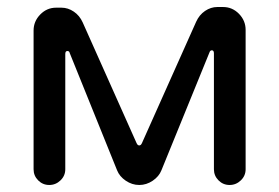

<svg xmlns="http://www.w3.org/2000/svg" viewBox="-20 -524 800 550"><path d="M76.2 -39.1V-436.5Q76.2 -462.9 95.2 -482.4Q114.3 -502 140.6 -502H156.2Q174.8 -502 191.4 -490.7Q208 -479.5 216.8 -460L371.1 -114.3Q374 -107.4 378.9 -107.4Q383.8 -107.4 386.7 -114.3L542 -461.9Q550.8 -481.4 567.4 -492.7Q584 -503.9 602.5 -503.9H619.1Q645.5 -503.9 664.6 -484.4Q683.6 -464.8 683.6 -438.5V-39.1Q683.6 -20.5 669.9 -7.3Q656.2 5.9 637.7 5.9Q619.1 5.9 606 -7.3Q592.8 -20.5 592.8 -39.1V-371.1Q592.8 -379.9 586.9 -379.9Q582 -379.9 580.1 -374L442.4 -36.1Q435.5 -18.6 417.5 -6.3Q399.4 5.9 378.9 5.9Q358.4 5.9 340.3 -6.3Q322.3 -18.6 315.4 -36.1L179.7 -372.1Q178.7 -377.9 172.9 -377.9Q167 -377.9 167 -369.1V-39.1Q167 -20.5 153.3 -7.3Q139.6 5.9 121.1 5.9Q102.5 5.9 89.4 -7.3Q76.2 -20.5 76.2 -39.1Z"/></svg>

Font: jf-openhuninn-2.1
Style: Regular
Weight: 400
Designer: [Kosugi Maru]
Designed by MOTOYA      

[Varela Round]
Joe Prince (Latin component); Avraham Cornfeld (Hebrew component)
Foundry: justfont Co., Ltd.
Version: 2.1